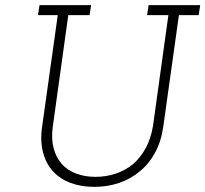

<svg xmlns="http://www.w3.org/2000/svg" viewBox="-20 -720 800 748"><path d="M134 -700H335L329 -661H246L186 -229Q179 -181 188.5 -144Q198 -107 220 -82Q242 -57 276 -44Q310 -31 352 -31Q394 -31 432 -44Q470 -57 500 -82Q529 -108 548.5 -144.5Q568 -181 576 -229L636 -661H553L559 -700H760L754 -661H677L616 -226Q608 -169 584 -125Q560 -81 524 -52Q488 -22 443 -7Q398 8 347.5 8Q297 8 256 -7Q215 -22 187 -52Q160 -81 148 -125Q136 -169 144 -226L205 -661H128Z"/></svg>

Font: Josefin Slab
Style: Italic
Weight: 400
Italic angle: -12°
Designer: Santiago Orozco
Foundry: Typemade
Version: Version 2.000